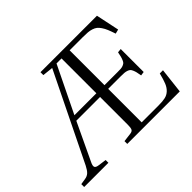

<svg xmlns="http://www.w3.org/2000/svg" viewBox="-144 -968 1223 1223"><g transform="rotate(-45 467.5 -357.0)"><path d="M3.9 0V-25.9L43.9 -32.2Q64.9 -35.2 78.9 -48.1Q92.8 -61 106.9 -88.9L396 -680.2L324.2 -688V-713.9H833L866.2 -556.2L836.9 -548.8Q826.7 -579.6 818.4 -599.6Q810.1 -619.6 799.3 -635.3Q788.6 -650.9 778.1 -659.2Q767.6 -667.5 751.2 -672.9Q734.9 -678.2 717.3 -679.7Q699.7 -681.2 672.9 -681.2H554.2V-367.2H670.9Q689.9 -367.2 701.4 -367.9Q712.9 -368.7 722.7 -372.8Q732.4 -377 737.5 -381.3Q742.7 -385.7 747.8 -397.5Q752.9 -409.2 755.9 -420.7Q758.8 -432.1 763.2 -454.1L790 -457V-250L763.2 -246.1Q759.8 -267.6 756.8 -279.5Q753.9 -291.5 749 -302.7Q744.1 -314 738.5 -319.1Q732.9 -324.2 722.2 -328.1Q711.4 -332 699 -333Q686.5 -334 666 -334H554.2V-32.2H707Q744.1 -32.2 766.6 -37.4Q789.1 -42.5 806.4 -58.6Q823.7 -74.7 834.2 -100.1Q844.7 -125.5 856 -170.9H884.8L865.2 0H392.1V-24.9L450.2 -32.2Q468.8 -34.2 474.9 -44.4Q481 -54.7 481 -82V-334H267.1L147.9 -82Q135.7 -58.1 139.9 -46.6Q144 -35.2 168.9 -32.2L222.2 -24.9V0ZM283.2 -367.2H481V-681.2H436Z"/></g></svg>

Font: Literata Light
Style: Regular
Weight: 300
Designer: Latin by Veronika Burian and Jose Scaglione. Greek by Irene Vlachou. Cyrillic by Vera Evstafieva.
Foundry: TypeTogether
Version: Version 3.021